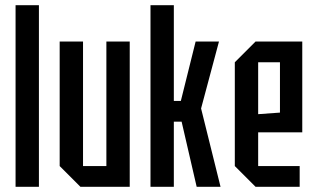

<svg xmlns="http://www.w3.org/2000/svg" viewBox="-20 -720 1220 740"><path d="M40 0V-700H130V0Z M480 -560V0H290L210 -80V-560H300V-80H390V-560Z M560 0V-700H650V-331H677L734 -560H824L755 -302L830 0H738L680 -251H650V0Z M885 -80V-480L965 -560H1145V-210H975V-80H1135V0H965ZM975 -280 1059 -286V-480H975Z"/></svg>

Font: Tektur Condensed
Style: Regular
Weight: 400
Width: 3
Designer: Adam Jagosz
Foundry: Adam Jagosz
Version: Version 1.005;gftools[0.9.30]